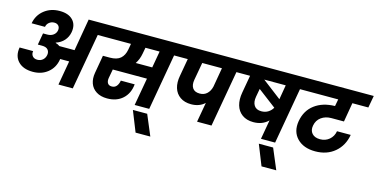

<svg xmlns="http://www.w3.org/2000/svg" viewBox="-93 -1243 3948 2014"><g transform="rotate(15 1880.5 -235.5)"><path d="M286.1 -476.1Q325.2 -476.1 351.6 -495.6Q377.9 -515.1 383.8 -545.9Q389.6 -577.6 373.3 -596.9Q356.9 -616.2 326.2 -616.2Q294.9 -616.2 271 -597.2Q247.1 -578.1 242.2 -547.9H97.2Q112.8 -638.2 182.4 -693.6Q252 -749 350.1 -749Q445.3 -749 493.2 -699.2Q541 -649.4 526.9 -566.9Q517.1 -513.2 482.7 -474.1Q448.2 -435.1 395 -418L394 -414.1Q421.9 -406.7 439.9 -392.1H605L665 -740.2H919.9L897.9 -608.9H798.8L690.9 0H535.2L581.1 -263.2H482.9Q482.9 -261.7 482.4 -258.5Q481.9 -255.4 481.9 -253.9Q466.3 -165 400.1 -112.1Q334 -59.1 240.2 -59.1Q133.8 -59.1 79.1 -117.2Q24.4 -175.3 41 -270H188Q182.1 -237.8 200 -215.8Q217.8 -193.8 252.9 -193.8Q288.1 -193.8 312 -214.8Q335.9 -235.8 341.8 -270Q347.2 -303.7 328.1 -326.4Q309.1 -349.1 263.2 -349.1H217.8L240.2 -476.1Z M1304.7 -543Q1293 -477.1 1259.8 -428.2H1439L1470.7 -608.9H1316.9ZM862.8 -608.9 886.7 -740.2H1749L1726.1 -608.9H1627.9L1521 0H1362.8L1416 -299.8H1044.9L1026.9 -202.1Q1021.5 -167.5 1034.7 -146.2Q1047.9 -125 1080.1 -125Q1111.8 -125 1130.9 -147.5Q1149.9 -169.9 1156.7 -209H1307.1Q1297.4 -108.4 1232.7 -49.8Q1168 8.8 1064.9 8.8Q994.1 8.8 946.5 -21.5Q898.9 -51.8 880.9 -102.8Q862.8 -153.8 874 -217.8L907.7 -412.1H982.9Q1059.6 -412.1 1098.1 -446.3Q1136.7 -480.5 1147.9 -543L1159.7 -608.9Z M1447.3 277.8 1358.4 55.2H1513.7L1607.4 277.8Z M1989.7 -292Q2037.6 -292 2068.8 -321.5Q2100.1 -351.1 2111.3 -399.9L2147.5 -608.9H1933.6L1899.4 -418Q1889.2 -360.4 1911.9 -326.2Q1934.6 -292 1989.7 -292ZM1691.4 -608.9 1714.4 -740.2H2425.3L2402.3 -608.9H2304.7L2197.3 0H2040.5L2078.6 -213.9Q2020.5 -160.2 1931.6 -160.2Q1859.9 -160.2 1811.8 -193.8Q1763.7 -227.5 1746.1 -285.6Q1728.5 -343.8 1742.7 -418L1776.4 -608.9Z M2662.1 -279.8Q2703.6 -279.8 2735.1 -299.1Q2766.6 -318.4 2785.2 -351.1L2586.4 -502L2570.3 -413.1Q2559.6 -353.5 2583.3 -316.7Q2606.9 -279.8 2662.1 -279.8ZM2813.5 -451.2 2840.3 -608.9H2607.4ZM2368.2 -608.9 2391.1 -740.2H3116.2L3093.3 -608.9H2995.1L2888.2 0H2734.4L2771.5 -210Q2709.5 -147.9 2610.4 -147.9Q2537.1 -147.9 2488.5 -183.3Q2439.9 -218.8 2422.6 -279.5Q2405.3 -340.3 2419.4 -418L2453.1 -608.9Z M2814.9 277.8 2726.1 55.2H2881.3L2975.1 277.8Z M3058.1 -608.9 3081.1 -740.2H3761.2L3737.3 -608.9H3564L3528.3 -400.9H3391.1Q3328.6 -400.9 3282.7 -368.2Q3236.8 -335.4 3226.1 -274.9Q3216.3 -222.2 3245.6 -189Q3274.9 -155.8 3333 -155.8Q3391.6 -155.8 3433.1 -190.9Q3474.6 -226.1 3484.4 -283.2H3633.3Q3612.8 -163.1 3527.8 -91.6Q3442.9 -20 3316.4 -20Q3189.5 -20 3119.4 -92Q3049.3 -164.1 3068.4 -280.8Q3088.9 -399.4 3175.8 -465.1Q3262.7 -530.8 3396 -533.2L3410.2 -608.9Z"/></g></svg>

Font: SVN-Poppins
Style: Bold Italic
Weight: 700
Italic angle: -10°
Designer: Ninad Kale (Devanagari), Jonny Pinhorn (Latin)
Foundry: Indian Type Foundry
Version: Version 3.002 2017